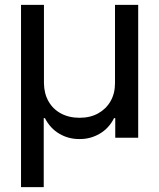

<svg xmlns="http://www.w3.org/2000/svg" viewBox="-20 -566 653 789"><path d="M66.4 203.1V-545.9H160.6V-224.1Q161.1 -182.1 179.2 -149.9Q197.3 -117.7 230.2 -99.9Q263.2 -82 307.1 -82Q350.6 -82 383.3 -100.1Q416 -118.2 434.3 -150.1Q452.6 -182.1 452.6 -224.1V-545.9H547.9V0H453.6V-80.6H448.7Q427.7 -38.6 389.4 -16.4Q351.1 5.9 307.1 5.4Q261.7 5.9 223.9 -16.4Q186 -38.6 164.6 -80.6H159.7V203.1Z"/></svg>

Font: Inter Cardless Tabular
Style: Regular
Weight: 400
Designer: Rasmus Andersson
Foundry: rsms
Version: Version 4.000;git-4fc901f